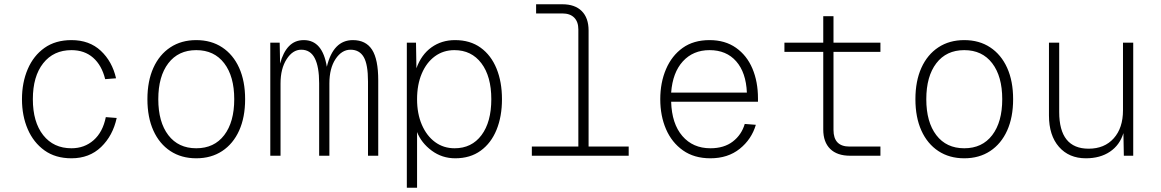

<svg xmlns="http://www.w3.org/2000/svg" viewBox="-20 -730 5440 900"><path d="M315 12Q240 12 188.5 -25Q137 -62 110 -124.5Q83 -187 83 -265Q83 -343 110 -406Q137 -469 188.5 -505.5Q240 -542 315 -542Q399 -542 452.5 -492Q506 -442 524 -363L473 -359Q457 -424 416.5 -459.5Q376 -495 315 -495Q231 -495 182.5 -433.5Q134 -372 134 -265Q134 -158 182.5 -96.5Q231 -35 315 -35Q376 -35 419 -73Q462 -111 476 -181L527 -177Q509 -94 454 -41Q399 12 315 12Z M900 12Q830 12 778.5 -22Q727 -56 699 -118Q671 -180 671 -265Q671 -350 699 -412Q727 -474 778.5 -508Q830 -542 900 -542Q970 -542 1021.5 -508Q1073 -474 1101 -412Q1129 -350 1129 -265Q1129 -180 1101 -118Q1073 -56 1021.5 -22Q970 12 900 12ZM900 -35Q984 -35 1031 -96.5Q1078 -158 1078 -265Q1078 -372 1031 -433.5Q984 -495 900 -495Q816 -495 769 -433.5Q722 -372 722 -265Q722 -158 769 -96.5Q816 -35 900 -35Z M1247 0V-530H1291L1293 -432Q1307 -485 1334.5 -513.5Q1362 -542 1404 -542Q1492 -542 1512 -417Q1542 -542 1634 -542Q1695 -542 1724 -497Q1753 -452 1753 -353V0H1705V-348Q1705 -428 1685 -462.5Q1665 -497 1623 -497Q1582 -497 1553 -453.5Q1524 -410 1524 -339V0H1476V-340Q1476 -417 1455.5 -457Q1435 -497 1392 -497Q1352 -497 1323.5 -452.5Q1295 -408 1295 -339V0Z M1887 150V-530H1930L1932 -410Q1955 -474 2002.5 -508Q2050 -542 2113 -542Q2184 -542 2233 -506.5Q2282 -471 2307.5 -408.5Q2333 -346 2333 -265Q2333 -184 2307.5 -121.5Q2282 -59 2233 -23.5Q2184 12 2114 12Q2052 12 2003.5 -24Q1955 -60 1935 -111V150ZM2111 -35Q2191 -35 2237 -96.5Q2283 -158 2283 -265Q2283 -372 2236.5 -433.5Q2190 -495 2110 -495Q2058 -495 2018.5 -466Q1979 -437 1957 -385Q1935 -333 1935 -265Q1935 -197 1957.5 -145Q1980 -93 2019.5 -64Q2059 -35 2111 -35Z M2473 0V-43H2691V-592Q2691 -628 2671.5 -647.5Q2652 -667 2616 -667H2493V-710H2616Q2675 -710 2707 -678Q2739 -646 2739 -587V-43H2927V0Z M3310 12Q3234 12 3181.5 -25Q3129 -62 3102 -124.5Q3075 -187 3075 -265Q3075 -343 3102 -406Q3129 -469 3180 -505.5Q3231 -542 3306 -542Q3379 -542 3430 -506Q3481 -470 3507 -408.5Q3533 -347 3533 -269V-253H3126Q3129 -150 3178.5 -92.5Q3228 -35 3310 -35Q3374 -35 3415 -66.5Q3456 -98 3471 -149L3523 -145Q3503 -77 3447.5 -32.5Q3392 12 3310 12ZM3126 -296H3481Q3477 -390 3431 -442.5Q3385 -495 3306 -495Q3229 -495 3181 -442.5Q3133 -390 3126 -296Z M3965 0Q3904 0 3871.5 -32Q3839 -64 3839 -123V-487H3657V-530H3839V-654H3887V-530H4107V-487H3887V-121Q3887 -43 3962 -43H4107V0Z M4500 12Q4430 12 4378.5 -22Q4327 -56 4299 -118Q4271 -180 4271 -265Q4271 -350 4299 -412Q4327 -474 4378.5 -508Q4430 -542 4500 -542Q4570 -542 4621.5 -508Q4673 -474 4701 -412Q4729 -350 4729 -265Q4729 -180 4701 -118Q4673 -56 4621.5 -22Q4570 12 4500 12ZM4500 -35Q4584 -35 4631 -96.5Q4678 -158 4678 -265Q4678 -372 4631 -433.5Q4584 -495 4500 -495Q4416 -495 4369 -433.5Q4322 -372 4322 -265Q4322 -158 4369 -96.5Q4416 -35 4500 -35Z M5070 12Q4991 12 4944 -41.5Q4897 -95 4897 -189V-530H4945V-205Q4945 -33 5083 -33Q5157 -33 5200.5 -81.5Q5244 -130 5244 -213V-530H5292V0H5248L5246 -106Q5229 -50 5183 -19Q5137 12 5070 12Z"/></svg>

Font: Geist Mono ExtraLight
Style: Regular
Weight: 200
Monospace: yes
Designer: Basement.studio, Andrés Briganti, Mateo Zaragoza
Foundry: Basement.studio, Vercel, Andrés Briganti, Guido Ferreyra, Mateo Zaragoza
Version: Version 1.500; ttfautohint (v1.8.4.7-5d5b)